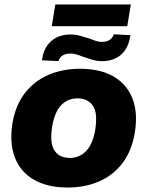

<svg xmlns="http://www.w3.org/2000/svg" viewBox="-20 -826 657 857"><path d="M282 11Q192 11 132 -23.5Q72 -58 47 -121.5Q22 -185 35 -272Q48 -354 90 -409Q132 -464 195.5 -491.5Q259 -519 337 -519Q428 -519 487 -484.5Q546 -450 571 -387Q596 -324 582 -236Q569 -154 527.5 -99Q486 -44 423 -16.5Q360 11 282 11ZM292 -121Q334 -121 364 -151.5Q394 -182 405 -246Q417 -323 394 -355Q371 -387 326 -387Q283 -387 253.5 -357Q224 -327 213 -262Q201 -186 223.5 -153.5Q246 -121 292 -121ZM211 -709 227 -806H564L548 -709ZM241 -553 167 -557Q175 -614 209 -643Q243 -672 294 -672Q317 -672 338.5 -666Q360 -660 379 -654Q394 -648 407.5 -643.5Q421 -639 433 -639Q456 -639 469 -647.5Q482 -656 488 -673L562 -669Q554 -611 520.5 -582Q487 -553 435 -553Q413 -553 391.5 -559.5Q370 -566 350 -573Q335 -579 321.5 -583Q308 -587 296 -587Q273 -587 259.5 -578.5Q246 -570 241 -553Z"/></svg>

Font: Mulish ExtraLight Black
Style: Italic
Weight: 900
Italic angle: -9°
Version: Version 3.603